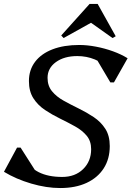

<svg xmlns="http://www.w3.org/2000/svg" viewBox="-26 -933 664 969"><path d="M278 16Q208 16 131.5 -6.5Q55 -29 -6 -66L60 -188H78L166 -50L98 -71V-136Q122 -88 169.5 -64Q217 -40 288 -40Q353 -40 393.5 -79.5Q434 -119 434 -180Q434 -221 411.5 -248Q389 -275 353 -295Q317 -315 277 -334.5Q237 -354 201 -378Q165 -402 142.5 -437Q120 -472 120 -524Q120 -580 151 -621Q182 -662 239 -684Q296 -706 374 -706Q414 -706 458.5 -697.5Q503 -689 544.5 -674Q586 -659 618 -639L549 -517H531L447 -659L531 -636L518 -587Q494 -616 452.5 -633Q411 -650 364 -650Q298 -650 256 -619.5Q214 -589 214 -540Q214 -500 236.5 -472.5Q259 -445 295 -425Q331 -405 371 -385.5Q411 -366 447 -342Q483 -318 505.5 -283Q528 -248 528 -196Q528 -131 497.5 -83.5Q467 -36 411 -10Q355 16 278 16ZM295 -741 283 -754 426 -913H467L558 -750L542 -741L425 -824H444Z"/></svg>

Font: Platypi Light
Style: Italic
Weight: 300
Italic angle: -13°
Designer: David Sargent
Foundry: Bolt Cutter Type
Version: Version 1.200